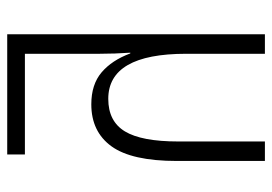

<svg xmlns="http://www.w3.org/2000/svg" viewBox="-131 -623 754 532"><g transform="rotate(90 246.0 -357.0)"><path d="M75 -714H129V-496Q129 -280 254 -280Q316 -280 344 -326Q372 -372 372 -474V-714H426V-470Q426 -345 385.5 -289Q345 -233 269 -233Q214 -233 180.5 -261.5Q147 -290 128 -341H126Q129 -298 129 -256V-49H408V0H75Z"/></g></svg>

Font: Noto Sans Georgian Light Cond
Style: Regular
Weight: 300
Width: 3
Designer: Monotype Design team
Foundry: Monotype Imaging Inc.
Version: Version 1.000